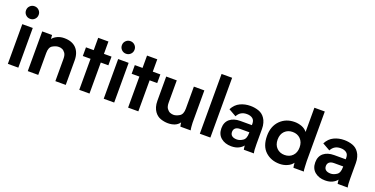

<svg xmlns="http://www.w3.org/2000/svg" viewBox="-24 -1494 4404 2255"><g transform="rotate(20 2177.5 -367.0)"><path d="M130.9 -585.9Q164.1 -585.9 186.5 -608.4Q210 -630.9 210 -665Q210 -698.2 186.5 -720.7Q164.1 -743.2 130.9 -743.2Q97.7 -743.2 75.2 -720.7Q51.8 -698.2 51.8 -665Q51.8 -630.9 75.2 -608.4Q97.7 -585.9 130.9 -585.9ZM66.4 -496.1Q66.4 -464.8 66.4 -372.1Q66.4 -279.3 66.4 0Q98.6 0 197.3 0Q197.3 -124 197.3 -496.1Q164.1 -496.1 66.4 -496.1Z M587.9 -510.7Q541 -510.7 502.9 -493.2Q463.9 -475.6 442.4 -447.3Q441.4 -462.9 438.5 -496.1Q408.2 -496.1 315.4 -496.1Q315.4 -464.8 315.4 -371.1Q315.4 -278.3 315.4 0Q348.6 0 446.3 0Q446.3 -68.4 446.3 -274.4Q446.3 -345.7 485.4 -368.2Q525.4 -391.6 559.6 -391.6Q568.4 -391.6 580.1 -390.6Q591.8 -388.7 603.5 -383.8Q625 -375 642.6 -350.6Q660.2 -327.1 660.2 -277.3Q660.2 -184.6 660.2 0Q692.4 0 790 0Q790 -76.2 790 -304.7Q790 -402.3 737.3 -457Q684.6 -510.7 587.9 -510.7Z M1181.6 -496.1Q1158.2 -496.1 1086.9 -496.1Q1086.9 -534.2 1086.9 -650.4Q1054.7 -650.4 959 -650.4Q959 -611.3 959 -496.1Q934.6 -496.1 862.3 -496.1Q862.3 -492.2 862.3 -482.4Q862.3 -459 862.3 -387.7Q886.7 -387.7 959 -387.7Q959 -291 959 0Q990.2 0 1086.9 0Q1086.9 -96.7 1086.9 -387.7Q1110.4 -387.7 1181.6 -387.7Q1181.6 -415 1181.6 -496.1Z M1329.1 -585.9Q1362.3 -585.9 1384.8 -608.4Q1408.2 -630.9 1408.2 -665Q1408.2 -698.2 1384.8 -720.7Q1362.3 -743.2 1329.1 -743.2Q1295.9 -743.2 1273.4 -720.7Q1250 -698.2 1250 -665Q1250 -630.9 1273.4 -608.4Q1295.9 -585.9 1329.1 -585.9ZM1264.6 -496.1Q1264.6 -464.8 1264.6 -372.1Q1264.6 -279.3 1264.6 0Q1296.9 0 1395.5 0Q1395.5 -124 1395.5 -496.1Q1362.3 -496.1 1264.6 -496.1Z M1792 -496.1Q1768.6 -496.1 1697.3 -496.1Q1697.3 -534.2 1697.3 -650.4Q1665 -650.4 1569.3 -650.4Q1569.3 -611.3 1569.3 -496.1Q1544.9 -496.1 1472.7 -496.1Q1472.7 -492.2 1472.7 -482.4Q1472.7 -459 1472.7 -387.7Q1497.1 -387.7 1569.3 -387.7Q1569.3 -291 1569.3 0Q1600.6 0 1697.3 0Q1697.3 -96.7 1697.3 -387.7Q1720.7 -387.7 1792 -387.7Q1792 -415 1792 -496.1Z M2351.6 0Q2346.7 -17.6 2344.7 -45.9Q2341.8 -74.2 2341.8 -91.8Q2341.8 -226.6 2341.8 -496.1Q2308.6 -496.1 2210.9 -496.1Q2210.9 -427.7 2210.9 -220.7Q2210.9 -149.4 2170.9 -126Q2130.9 -102.5 2098.6 -102.5Q2088.9 -102.5 2077.1 -104.5Q2065.4 -106.4 2053.7 -111.3Q2032.2 -121.1 2014.6 -145.5Q1997.1 -169.9 1997.1 -219.7Q1997.1 -311.5 1997.1 -496.1Q1963.9 -496.1 1865.2 -496.1Q1865.2 -487.3 1865.2 -462.9Q1865.2 -395.5 1865.2 -194.3Q1865.2 -150.4 1875 -118.2Q1884.8 -85.9 1901.4 -62.5Q1931.6 -19.5 1978.5 -2.9Q2025.4 12.7 2070.3 12.7Q2116.2 12.7 2153.3 -2Q2191.4 -17.6 2213.9 -49.8Q2214.8 -36.1 2217.8 -22.5Q2219.7 -9.8 2222.7 0Q2265.6 0 2351.6 0Z M2465.8 0Q2499 0 2597.7 0Q2597.7 -186.5 2597.7 -747.1Q2564.5 -747.1 2465.8 -747.1Q2465.8 -723.6 2465.8 -653.3Q2465.8 -490.2 2465.8 0Z M3141.6 0Q3137.7 -11.7 3134.8 -43.9Q3132.8 -75.2 3132.8 -112.3Q3132.8 -175.8 3132.8 -301.8Q3132.8 -343.8 3123 -376Q3114.3 -408.2 3097.7 -431.6Q3068.4 -475.6 3019.5 -493.2Q2969.7 -510.7 2915 -510.7Q2845.7 -510.7 2788.1 -483.4Q2729.5 -456.1 2694.3 -389.6Q2725.6 -372.1 2789.1 -335.9Q2806.6 -370.1 2835 -387.7Q2864.3 -406.2 2907.2 -406.2Q2950.2 -406.2 2977.5 -386.7Q3005.9 -367.2 3005.9 -321.3Q3005.9 -315.4 3005.9 -303.7Q2969.7 -303.7 2861.3 -303.7Q2779.3 -303.7 2730.5 -263.7Q2681.6 -222.7 2681.6 -148.4Q2681.6 -71.3 2732.4 -29.3Q2783.2 12.7 2861.3 12.7Q2915 12.7 2952.1 -5.9Q2989.3 -24.4 3008.8 -50.8Q3009.8 -34.2 3011.7 -21.5Q3013.7 -7.8 3015.6 0Q3057.6 0 3141.6 0ZM3006.8 -205.1Q3006.8 -132.8 2968.8 -109.4Q2931.6 -85 2896.5 -85Q2856.4 -85 2835 -101.6Q2813.5 -118.2 2813.5 -150.4Q2813.5 -179.7 2833 -197.3Q2853.5 -214.8 2892.6 -214.8Q2930.7 -214.8 3006.8 -214.8Q3006.8 -212.9 3006.8 -205.1Z M3765.6 0Q3760.7 -12.7 3758.8 -58.6Q3755.9 -103.5 3755.9 -127.9Q3755.9 -334 3755.9 -747.1Q3722.7 -747.1 3626 -747.1Q3626 -670.9 3626 -444.3Q3599.6 -478.5 3555.7 -495.1Q3511.7 -510.7 3467.8 -510.7Q3358.4 -510.7 3287.1 -439.5Q3215.8 -367.2 3215.8 -248Q3215.8 -118.2 3287.1 -52.7Q3358.4 12.7 3464.8 12.7Q3515.6 12.7 3559.6 -6.8Q3603.5 -25.4 3627.9 -60.5Q3628.9 -43 3630.9 -27.3Q3632.8 -11.7 3635.7 0Q3678.7 0 3765.6 0ZM3484.4 -105.5Q3425.8 -105.5 3386.7 -143.6Q3347.7 -182.6 3347.7 -249Q3347.7 -315.4 3386.7 -354.5Q3425.8 -392.6 3484.4 -392.6Q3544.9 -392.6 3583 -354.5Q3622.1 -315.4 3622.1 -249Q3622.1 -182.6 3583 -143.6Q3544.9 -105.5 3484.4 -105.5Z M4314.5 0Q4310.5 -11.7 4307.6 -43.9Q4305.7 -75.2 4305.7 -112.3Q4305.7 -175.8 4305.7 -301.8Q4305.7 -343.8 4295.9 -376Q4287.1 -408.2 4270.5 -431.6Q4241.2 -475.6 4192.4 -493.2Q4142.6 -510.7 4087.9 -510.7Q4018.6 -510.7 3960.9 -483.4Q3902.3 -456.1 3867.2 -389.6Q3898.4 -372.1 3961.9 -335.9Q3979.5 -370.1 4007.8 -387.7Q4037.1 -406.2 4080.1 -406.2Q4123 -406.2 4150.4 -386.7Q4178.7 -367.2 4178.7 -321.3Q4178.7 -315.4 4178.7 -303.7Q4142.6 -303.7 4034.2 -303.7Q3952.1 -303.7 3903.3 -263.7Q3854.5 -222.7 3854.5 -148.4Q3854.5 -71.3 3905.3 -29.3Q3956.1 12.7 4034.2 12.7Q4087.9 12.7 4125 -5.9Q4162.1 -24.4 4181.6 -50.8Q4182.6 -34.2 4184.6 -21.5Q4186.5 -7.8 4188.5 0Q4230.5 0 4314.5 0ZM4179.7 -205.1Q4179.7 -132.8 4141.6 -109.4Q4104.5 -85 4069.3 -85Q4029.3 -85 4007.8 -101.6Q3986.3 -118.2 3986.3 -150.4Q3986.3 -179.7 4005.9 -197.3Q4026.4 -214.8 4065.4 -214.8Q4103.5 -214.8 4179.7 -214.8Q4179.7 -212.9 4179.7 -205.1Z"/></g></svg>

Font: BM-Biotif
Style: Bold
Weight: 400
Designer: Deni Anggara
Version: Version 1.000;PS 001.000;hotconv 1.0.88;makeotf.lib2.5.64776